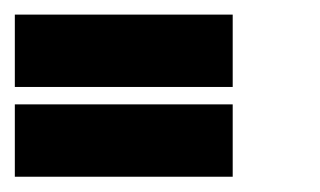

<svg xmlns="http://www.w3.org/2000/svg" viewBox="-20 -361 432 259"><path d="M293.9 -122.6H0V-220.2H293.9ZM293.9 -243.7H0V-341.3H293.9Z"/></svg>

Font: Arounder
Style: Regular
Weight: 400
Designer: Maxim Raikov
Foundry: Maxim Raikov
Version: Version 1.00 March 23, 2021, initial release